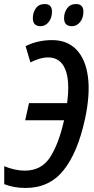

<svg xmlns="http://www.w3.org/2000/svg" viewBox="-20 -923 468 953"><path d="M107 10Q49 10 1 -9V-98Q25 -88 51.5 -82Q78 -76 103 -76Q185 -76 228 -141.5Q271 -207 298 -326H105L124 -411H313Q328 -522 303.5 -580Q279 -638 219 -638Q198 -638 174.5 -631Q151 -624 131 -613L107 -694Q139 -710 172.5 -717Q206 -724 238 -724Q314 -724 359.5 -676.5Q405 -629 416.5 -541.5Q428 -454 402 -333Q366 -166 295.5 -78Q225 10 107 10ZM337 -793Q298 -793 298 -833Q298 -861 313.5 -882Q329 -903 357 -903Q394 -903 394 -865Q394 -834 377.5 -813.5Q361 -793 337 -793ZM181 -793Q143 -793 143 -833Q143 -861 158 -882Q173 -903 202 -903Q238 -903 238 -865Q238 -834 221.5 -813.5Q205 -793 181 -793Z"/></svg>

Font: Noto Sans ExtraCondensed Medium
Style: Italic
Weight: 500
Width: 2
Italic angle: -12°
Designer: Monotype Design Team
Foundry: Monotype Imaging Inc.
Version: Version 2.013; ttfautohint (v1.8.4.7-5d5b)